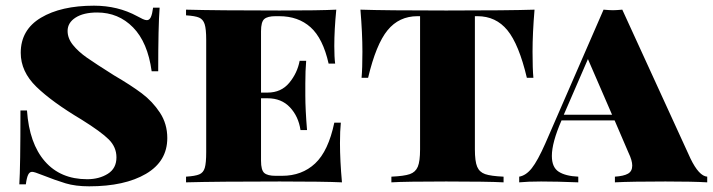

<svg xmlns="http://www.w3.org/2000/svg" viewBox="-20 -642 2510 676"><path d="M463 -585Q474 -579 482.5 -575Q491 -571 497 -571Q506 -571 511 -581.5Q516 -592 519 -615H542Q537 -550 537 -391H514Q500 -493 448.5 -545.5Q397 -598 322 -598Q274 -598 246 -580Q218 -562 218 -533Q218 -507 237 -483.5Q256 -460 286 -439Q316 -418 381 -377Q441 -342 479 -313.5Q517 -285 543 -245.5Q569 -206 569 -156Q569 -74 494 -30Q419 14 294 14Q246 14 211 3.5Q176 -7 128 -26Q101 -37 93 -37Q84 -37 79 -26.5Q74 -16 71 7H48Q52 -53 52 -253H75Q83 -137 138 -74Q193 -11 287 -11Q329 -11 359.5 -30Q390 -49 390 -88Q390 -124 363 -151Q336 -178 267 -221Q163 -283 108 -336.5Q53 -390 53 -456Q53 -537 124 -579.5Q195 -622 311 -622Q395 -622 463 -585Z M1184 0Q1119 -3 965 -3Q745 -3 635 0V-20Q667 -22 681.5 -28Q696 -34 701 -51Q706 -68 706 -106V-502Q706 -540 700.5 -557Q695 -574 681 -580Q667 -586 635 -588V-608Q745 -605 965 -605Q1105 -605 1164 -608Q1157 -537 1157 -480Q1157 -441 1160 -418H1137Q1117 -507 1073.5 -546Q1030 -585 963 -585H950Q922 -585 910.5 -575Q899 -565 899 -532V-316H922Q970 -316 998.5 -350.5Q1027 -385 1035 -428H1058Q1055 -394 1055 -348V-306Q1055 -257 1061 -184H1038Q1031 -232 1001 -264Q971 -296 922 -296H899V-76Q899 -43 910.5 -33Q922 -23 950 -23H973Q1043 -23 1089.5 -66.5Q1136 -110 1157 -210H1180Q1177 -182 1177 -138Q1177 -77 1184 0Z M1855 -460Q1855 -400 1858 -368H1835Q1807 -486 1766.5 -535.5Q1726 -585 1661 -585H1652V-116Q1652 -74 1660 -55Q1668 -36 1688 -29Q1708 -22 1753 -20V0Q1697 -3 1551 -3Q1406 -3 1358 0V-20Q1403 -22 1423 -29Q1443 -36 1451 -55Q1459 -74 1459 -116V-585H1450Q1385 -585 1344.5 -535.5Q1304 -486 1276 -368H1253Q1256 -400 1256 -460Q1256 -525 1249 -608Q1338 -605 1551 -605Q1770 -605 1862 -608Q1855 -525 1855 -460Z M2470 -20V0Q2419 -3 2323 -3Q2202 -3 2145 0V-20Q2176 -22 2191 -30.5Q2206 -39 2206 -59Q2206 -77 2193 -104L2144 -218H1957Q1923 -140 1923 -93Q1923 -53 1947 -37.5Q1971 -22 2016 -20V0Q1941 -3 1885 -3Q1838 -3 1808 0V-20Q1832 -24 1852.5 -50Q1873 -76 1900 -137L2105 -608Q2127 -606 2138 -606Q2149 -606 2171 -608L2411 -84Q2441 -22 2470 -20ZM2135 -238 2050 -434 1965 -238Z"/></svg>

Font: Playfair Display SC Black
Style: Regular
Weight: 900
Designer: Claus Eggers Sørensen
Foundry: Claus Eggers Sørensen
Version: Version 1.200; ttfautohint (v1.6)